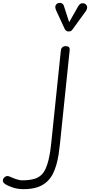

<svg xmlns="http://www.w3.org/2000/svg" viewBox="-299 -865 632 1348"><path d="M-134.5 463Q-175.5 463 -210.5 451.2Q-245.5 439.5 -265.5 425.5Q-273 419.5 -276.5 412.8Q-280 406 -278.8 398.2Q-277.5 390.5 -271 383Q-264 375.5 -257 373Q-250 370.5 -243.2 371.2Q-236.5 372 -231 374.5Q-214.5 382.5 -189 391.8Q-163.5 401 -141 401Q-100.5 401 -65.2 392.8Q-30 384.5 -7 361.5Q11 343.5 23 315.5Q35 287.5 42.2 256Q49.5 224.5 53.8 195.5Q58 166.5 60 146.5L128.5 -513Q129.5 -524 138.2 -532.5Q147 -541 162.5 -541Q176.5 -541 184.2 -534.5Q192 -528 190 -511L122 144.5Q118.5 180 112.8 217.2Q107 254.5 97.2 290Q87.5 325.5 72 355.8Q56.5 386 33.5 408Q5 435.5 -35.5 449.2Q-76 463 -134.5 463ZM178.5 -644Q174 -644 166.8 -648.8Q159.5 -653.5 155.5 -661.5L96 -790Q85.5 -813 91.2 -826Q97 -839 108.5 -842.5Q123.5 -847.5 135 -841.5Q146.5 -835.5 150.5 -821L186.5 -709L249.5 -820Q262.5 -841.5 277.5 -842.2Q292.5 -843 302 -835.5Q313.5 -825 313 -812.2Q312.5 -799.5 304 -787.5L211 -659.5Q202.5 -647 194.2 -645.5Q186 -644 178.5 -644Z"/></svg>

Font: Edu NSW ACT Cursive
Style: Regular
Weight: 400
Designer: Tina and Corey Anderson, Eben Sorkin, Mirko Velimirovic
Foundry: Sorkin Type Co.
Version: Version 2.000